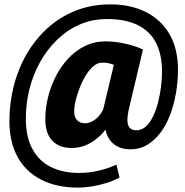

<svg xmlns="http://www.w3.org/2000/svg" viewBox="-20 -735 845 877"><path d="M337 122Q239 122 168.5 86Q98 50 60.5 -18Q23 -86 23 -181Q23 -266 43.5 -345Q64 -424 103.5 -491Q143 -558 199.5 -608.5Q256 -659 327.5 -687Q399 -715 484 -715Q577 -715 646.5 -680Q716 -645 754.5 -578.5Q793 -512 793 -416Q793 -364 784 -311.5Q775 -259 758 -213Q741 -167 714.5 -131Q688 -95 653.5 -74Q619 -53 576 -53Q551 -53 532 -59.5Q513 -66 499 -77.5Q485 -89 475.5 -105.5Q466 -122 462 -143Q443 -118 418.5 -99Q394 -80 366 -69.5Q338 -59 307 -59Q251 -59 219 -92Q187 -125 187 -192Q187 -239 199 -289Q211 -339 234 -384.5Q257 -430 290.5 -466.5Q324 -503 367.5 -524.5Q411 -546 462 -546Q491 -546 520.5 -541.5Q550 -537 578.5 -529Q607 -521 633 -509L568 -234Q562 -208 562 -186.5Q562 -165 571.5 -152.5Q581 -140 603 -140Q627 -140 645.5 -156.5Q664 -173 678 -201Q692 -229 701 -263.5Q710 -298 715 -335Q720 -372 720 -407Q720 -488 691.5 -541.5Q663 -595 607 -621.5Q551 -648 469 -648Q401 -648 344 -623Q287 -598 241 -553.5Q195 -509 163 -451.5Q131 -394 114.5 -328Q98 -262 98 -194Q98 -110 128 -54.5Q158 1 213 28Q268 55 341 55Q383 55 426.5 45.5Q470 36 512 17L526 76Q498 91 465.5 101Q433 111 400 116.5Q367 122 337 122ZM368 -172Q384 -172 400 -180Q416 -188 430 -203Q444 -218 452 -238L500 -439Q487 -444 475 -446.5Q463 -449 447 -449Q427 -449 408.5 -434Q390 -419 374 -394Q358 -369 346 -339Q334 -309 326.5 -279.5Q319 -250 319 -225Q319 -200 332 -186Q345 -172 368 -172Z"/></svg>

Font: Georama ExtraCondensed Thin
Style: Bold Italic
Weight: 700
Italic angle: -9°
Version: Version 1.001